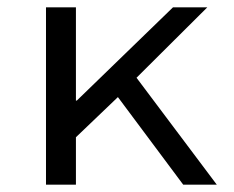

<svg xmlns="http://www.w3.org/2000/svg" viewBox="-20 -506 640 526"><path d="M106 0V-486H188V-230L191 -231L454 -486H548L354 -293L574 0H482L303 -240L188 -130V0Z"/></svg>

Font: SauceCodePro NFM
Style: Regular
Weight: 400
Monospace: yes
Designer: Paul D. Hunt, Teo Tuominen
Foundry: Adobe
Version: Version 2.042;hotconv 1.1.0;makeotfexe 2.6.0;Nerd Fonts 3.3.